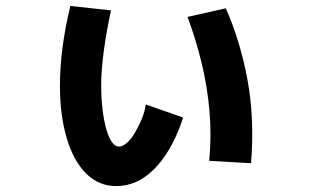

<svg xmlns="http://www.w3.org/2000/svg" viewBox="-20 -582 1040 647"><path d="M371 45Q313 45 270.5 3Q228 -39 205 -116Q182 -193 182 -293Q182 -354 190.5 -420.5Q199 -487 217 -562L354 -547Q339 -478 330 -412Q321 -346 321 -295Q321 -251 325.5 -213.5Q330 -176 338 -147.5Q346 -119 357 -103.5Q368 -88 381 -88Q393 -88 407.5 -100.5Q422 -113 434.5 -134.5Q447 -156 457.5 -180.5Q468 -205 471 -230L597 -186Q575 -117 541.5 -65Q508 -13 465.5 16Q423 45 371 45ZM826 -32 685 -40Q693 -124 686 -206Q679 -288 660 -367.5Q641 -447 612 -525L741 -554Q790 -443 814 -313Q838 -183 826 -32Z"/></svg>

Font: Murecho Thin
Style: Bold
Weight: 700
Version: Version 1.010